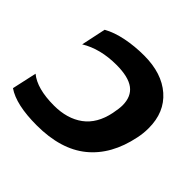

<svg xmlns="http://www.w3.org/2000/svg" viewBox="-156 -700 865 865"><g transform="rotate(45 276.5 -267.5)"><path d="M-13 -28 13 -146Q65 -103 173 -103Q257 -103 312 -143.5Q367 -184 384 -267Q391 -302 391 -322Q391 -378 355 -405Q319 -432 243 -432Q140 -432 68 -388L93 -506Q132 -528 186.5 -539Q241 -550 301 -550Q414 -550 480.5 -492Q547 -434 547 -333Q547 -299 540 -267Q512 -130 423 -57.5Q334 15 181 15Q49 15 -13 -28Z"/></g></svg>

Font: Prompt Semibold
Style: Italic
Weight: 600
Italic angle: -12°
Designer: Katatrad Team
Foundry: CadsonDemak
Version: Version 1.000